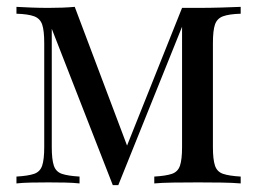

<svg xmlns="http://www.w3.org/2000/svg" viewBox="-20 -535 750 560"><path d="M682 -515V-495Q648 -494 630.5 -487.5Q613 -481 607 -463.5Q601 -446 601 -409V-106Q601 -70 607 -52Q613 -34 630.5 -28Q648 -22 682 -20V0Q659 -2 626 -2.5Q593 -3 558 -3Q519 -3 485 -2.5Q451 -2 430 0V-20Q464 -22 481.5 -28Q499 -34 505 -52Q511 -70 511 -106V-457L325 5H309L131 -451V-106Q131 -70 137 -52Q143 -34 160.5 -28Q178 -22 212 -20V0Q194 -2 170.5 -2.5Q147 -3 121 -3Q96 -3 70.5 -2.5Q45 -2 28 0V-20Q62 -22 79.5 -28Q97 -34 103 -52Q109 -70 109 -106V-409Q109 -446 103 -463.5Q97 -481 79.5 -487.5Q62 -494 28 -495V-515Q45 -514 70.5 -513Q96 -512 121 -512Q165 -512 198 -515L356 -96L344 -94L511 -512Q522 -512 533.5 -512Q545 -512 558 -512Q593 -512 625.5 -513Q658 -514 682 -515Z"/></svg>

Font: Playfair Display
Style: Regular
Weight: 400
Designer: Claus Eggers Sørensen
Foundry: Claus Eggers Sørensen
Version: Version 1.203